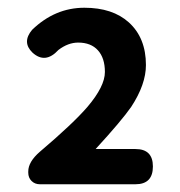

<svg xmlns="http://www.w3.org/2000/svg" viewBox="-20 -908 464 496"><path d="M83 -432Q70 -432 61.5 -440.5Q53 -449 53 -462V-465Q53 -490 83 -516Q169 -589 206 -632Q251 -685 251 -722Q251 -758 233 -778Q215 -798 182 -798Q156 -798 131 -779Q97 -742 64 -772Q36 -799 63 -831Q122 -888 198 -888Q271 -888 313 -850Q357 -810 357 -740Q357 -690 319 -632Q294 -596 227 -523H330Q375 -523 375 -478Q375 -432 330 -432H294H214Z"/></svg>

Font: GenSenRounded2 TW B
Style: Regular
Weight: 700
Version: Version 2.000;PS 2;hotconv 16.6.51;makeotf.lib2.5.65220 DEVE